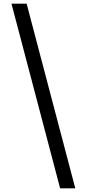

<svg xmlns="http://www.w3.org/2000/svg" viewBox="-20 -852 469 1038"><path d="M42 -832H124L387 166H305Z"/></svg>

Font: hingl115
Style: Book
Weight: 400
Designer: Jelle Bosma - Monotype Design Team
Foundry: Monotype Imaging Inc.
Version: Version 2.003